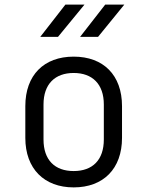

<svg xmlns="http://www.w3.org/2000/svg" viewBox="-20 -805 640 834"><path d="M328 -645H406L520 -785H437ZM155 -645H232L347 -785H264ZM300 9C429 9 510 -72 510 -206V-344C510 -479 429 -559 300 -559C171 -559 90 -479 90 -344V-206C90 -72 172 9 300 9ZM300 -62C218 -62 169 -110 169 -199V-351C169 -440 219 -488 300 -488C381 -488 431 -440 431 -351V-199C431 -110 382 -62 300 -62Z"/></svg>

Font: JetBrains Mono Light
Style: Regular
Weight: 336
Monospace: yes
Designer: Philipp Nurullin, Konstantin Bulenkov
Foundry: JetBrains
Version: Version 2.305